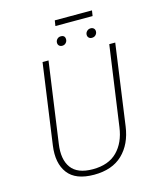

<svg xmlns="http://www.w3.org/2000/svg" viewBox="-130 -985 905 1087"><g transform="rotate(-15 322.5 -441.0)"><path d="M509 -860H291L296 -892H514ZM300 -742Q289 -742 282 -748.5Q275 -755 275 -766Q275 -778 283.5 -787Q292 -796 305 -796Q330 -796 330 -772Q330 -760 321.5 -751Q313 -742 300 -742ZM474 -742Q463 -742 456 -748.5Q449 -755 449 -766Q449 -778 458 -787Q467 -796 480 -796Q491 -796 498 -789.5Q505 -783 505 -772Q505 -760 496.5 -751Q488 -742 474 -742ZM594 -682 528 -208Q514 -107 453 -48.5Q392 10 286 10Q178 10 133 -49.5Q88 -109 102 -210L168 -682H203L137 -211Q124 -122 160.5 -72Q197 -22 287 -22Q379 -22 430 -73.5Q481 -125 493 -213L559 -682Z"/></g></svg>

Font: Fira Sans UltraLight
Style: Italic
Weight: 200
Italic angle: -8°
Designer: Carrois Corporate & Edenspiekermann AG
Foundry: Carrois Corporate GbR & Edenspiekermann AG
Version: Version 4.203;PS 004.203;hotconv 1.0.88;makeotf.lib2.5.64775